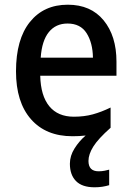

<svg xmlns="http://www.w3.org/2000/svg" viewBox="-20 -569 559 816"><path d="M356 115Q356 159 399 159Q413 159 425 156.5Q437 154 444 152V218Q431 222 415.5 224.5Q400 227 382 227Q329 227 303 200.5Q277 174 277 127Q277 93 297 61.5Q317 30 344 7Q318 10 288 10Q175 10 111.5 -62.5Q48 -135 48 -266Q48 -402 107 -475.5Q166 -549 268 -549Q366 -549 420.5 -482.5Q475 -416 475 -307V-247H151Q153 -162 189.5 -117.5Q226 -73 294 -73Q338 -73 374.5 -83Q411 -93 450 -112V-26Q397 21 376.5 54Q356 87 356 115ZM267 -469Q217 -469 187.5 -432.5Q158 -396 153 -324H375Q374 -387 348 -428Q322 -469 267 -469Z"/></svg>

Font: Noto Sans Gujarati UI SemiCondensed Medium
Style: Regular
Weight: 500
Width: 4
Designer: Jelle Bosma - Monotype Design Team, Universal Thirst
Foundry: Monotype Imaging Inc.
Version: Version 2.106; ttfautohint (v1.8.4.7-5d5b)